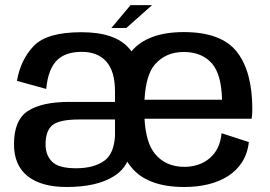

<svg xmlns="http://www.w3.org/2000/svg" viewBox="-20 -723 1051 748"><path d="M240 5.5C318 5.5 380 -8.5 424.5 -37C447 -51 464 -69.5 476 -93C480 -86.5 484.5 -80 489.5 -74C531 -21 600.5 5.5 698 5.5C829 5.5 936 -48.5 949.5 -169.5L843 -204C836.5 -117.5 773 -73 698.5 -73C649.5 -73 611.5 -90 583.5 -124C560 -152.5 546.5 -198 543 -260.5H960.5C962 -271.5 963 -284 963 -298.5C963 -396 942.5 -470.5 902.5 -521.5C862 -572.5 793 -598 696 -598C602.5 -598 534 -573 492 -523C489 -527 486 -530.5 483 -534.5C446.5 -576.5 385 -597.5 297.5 -597.5C208 -597.5 146 -580 111.5 -544C77.5 -508.5 55.5 -463 46 -408L160 -376.5C165 -428.5 179 -465.5 201.5 -487.5C223.5 -510 256 -521 298.5 -521C339.5 -521 371.5 -508.5 394 -483.5C416.5 -458.5 428 -419.5 428 -366.5V-330V-326H250C178 -326 124.5 -314 88.5 -290.5C52.5 -267 34.5 -224 34.5 -161C34.5 -106 52.5 -64.5 88 -36.5C123.5 -8.5 174 5.5 240 5.5ZM543 -334.5C546.5 -400 560.5 -446.5 584.5 -473C613 -505 650 -520.5 696 -520.5C743 -520.5 779.5 -505.5 806 -475.5C830.5 -447 843.5 -400 845 -334.5ZM428 -192.5C425 -147 411.5 -115.5 388 -98C360.5 -77.5 323.5 -67.5 276.5 -67.5C231 -67.5 200 -76 183 -93C166 -110 157.5 -132.5 157.5 -160.5C157.5 -197 167 -222 185.5 -236.5C204 -250.5 238.5 -257.5 288 -257.5H428ZM414 -614H472L572.5 -703H488.5Z"/></svg>

Font: Anybody Medium
Style: Regular
Weight: 500
Designer: Tyler Finck
Foundry: Etcetera Type Company
Version: Version 1.110